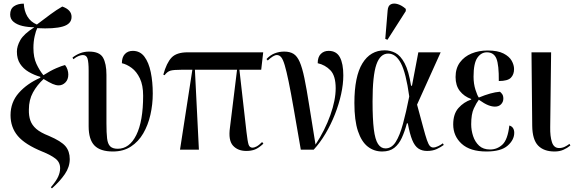

<svg xmlns="http://www.w3.org/2000/svg" viewBox="-20 -824 3162 1057"><path d="M266 213 260 207Q289 173 300 149Q311 125 311 102Q311 69 285 49Q259 29 214 11Q118 -28 78 -75.5Q38 -123 38 -190Q38 -261 83.5 -312.5Q129 -364 202 -396V-401Q167 -411 137.5 -428.5Q108 -446 90.5 -473Q73 -500 73 -540Q73 -570 92 -603.5Q111 -637 169 -674Q134 -674 104 -681Q74 -688 55 -703.5Q36 -719 36 -744Q36 -775 57 -789.5Q78 -804 111 -804Q113 -763 131 -733Q149 -703 183 -689Q228 -723 259 -746Q290 -769 323 -788Q374 -770 374 -731Q374 -692 325.5 -678Q277 -664 185 -669Q178 -656 171 -625.5Q164 -595 164 -560Q164 -508 180.5 -472.5Q197 -437 219 -410Q258 -435 289.5 -448.5Q321 -462 338 -466Q347 -455 351.5 -441Q356 -427 356 -414Q356 -386 340 -370Q324 -354 303 -354Q288 -354 269.5 -362Q251 -370 220 -389Q184 -356 161.5 -315Q139 -274 139 -221Q138 -187 147 -161Q156 -135 179.5 -114.5Q203 -94 249 -76Q317 -47 340.5 -19Q364 9 364 52Q364 95 337 134.5Q310 174 266 213Z M602 10Q532 10 500 -23Q468 -56 468 -129V-435Q468 -481 462 -501Q456 -521 436 -521Q427 -521 413.5 -516Q400 -511 384 -498L379 -507Q398 -522 421 -531Q444 -540 470 -540Q528 -540 547 -507Q566 -474 566 -412V-145Q566 -93 569.5 -62.5Q573 -32 586.5 -18.5Q600 -5 628 -5Q693 -5 730.5 -81Q768 -157 768 -297Q768 -355 750 -392.5Q732 -430 705 -450Q678 -470 651 -476Q651 -509 667.5 -526.5Q684 -544 711 -544Q751 -544 775 -512Q799 -480 810 -426.5Q821 -373 821 -309Q821 -249 808 -192Q795 -135 768.5 -89.5Q742 -44 700.5 -17Q659 10 602 10Z M971 0 1039 -440H979Q936 -440 918.5 -435Q901 -430 886 -410L879 -413Q897 -478 924.5 -507Q952 -536 1013 -536H1429L1418 -440H1298L1337 -97Q1343 -45 1348.5 -28Q1354 -11 1371 -11Q1379 -11 1392 -17.5Q1405 -24 1423 -42L1430 -33Q1404 -9 1383.5 -1Q1363 7 1336 7Q1289 7 1262.5 -22.5Q1236 -52 1246 -122L1285 -440H1053L1075 0Z M1636 0Q1613 -133 1597 -225Q1581 -317 1569 -375Q1557 -433 1547.5 -465Q1538 -497 1528 -509Q1518 -521 1504 -521Q1486 -521 1454 -491L1447 -499Q1468 -521 1492.5 -530.5Q1517 -540 1545 -540Q1576 -540 1596 -527.5Q1616 -515 1630 -483Q1644 -451 1656 -393Q1668 -335 1682 -245.5Q1696 -156 1717 -28Q1769 -107 1798.5 -190Q1828 -273 1828 -338Q1828 -407 1799 -437Q1770 -467 1729 -476Q1729 -510 1746 -527Q1763 -544 1789 -544Q1832 -544 1851 -509Q1870 -474 1870 -409Q1870 -361 1858 -306Q1846 -251 1824 -195Q1802 -139 1772 -88.5Q1742 -38 1707 0Z M2084 10Q2039 10 2004.5 -17Q1970 -44 1950.5 -102.5Q1931 -161 1931 -257Q1931 -403 1975 -475Q2019 -547 2098 -547Q2129 -547 2157 -532.5Q2185 -518 2207.5 -476Q2230 -434 2243 -352H2248L2283 -536H2406L2276 -248Q2297 -171 2309.5 -124Q2322 -77 2330.5 -52.5Q2339 -28 2347 -20Q2355 -12 2365 -12Q2377 -12 2392.5 -19.5Q2408 -27 2418 -35L2423 -26Q2407 -14 2384.5 -3.5Q2362 7 2331 7Q2303 7 2283 -6.5Q2263 -20 2249.5 -53Q2236 -86 2225 -145H2220Q2208 -100 2192 -65Q2176 -30 2150.5 -10Q2125 10 2084 10ZM2102 -7Q2136 -7 2158.5 -42.5Q2181 -78 2198.5 -142.5Q2216 -207 2233 -293Q2215 -423 2187 -476Q2159 -529 2117 -529Q2073 -529 2052 -468.5Q2031 -408 2031 -266Q2031 -169 2038 -112.5Q2045 -56 2061 -31.5Q2077 -7 2102 -7ZM2113 -605 2101 -610 2114 -766Q2116 -793 2132 -800.5Q2148 -808 2170.5 -801Q2193 -794 2214 -775V-763Z M2658 10Q2568 10 2521.5 -32.5Q2475 -75 2475 -139Q2475 -197 2504 -229.5Q2533 -262 2574 -276V-279Q2535 -293 2511.5 -323Q2488 -353 2488 -400Q2488 -448 2512 -480.5Q2536 -513 2576 -529.5Q2616 -546 2665 -546Q2720 -546 2752 -529.5Q2784 -513 2797 -489.5Q2810 -466 2810 -444Q2810 -414 2792.5 -396Q2775 -378 2726 -378Q2727 -466 2713 -501Q2699 -536 2660 -536Q2629 -536 2608 -506Q2587 -476 2587 -402Q2587 -363 2597.5 -330Q2608 -297 2616 -287Q2650 -301 2678.5 -309Q2707 -317 2732 -319Q2738 -315 2744.5 -306Q2751 -297 2751 -281Q2751 -263 2738.5 -250Q2726 -237 2705 -237Q2688 -237 2667.5 -245Q2647 -253 2616 -275Q2603 -258 2588.5 -227Q2574 -196 2574 -140Q2574 -107 2584.5 -75Q2595 -43 2617.5 -22Q2640 -1 2678 -1Q2717 -1 2746 -28Q2775 -55 2784 -133Q2798 -129 2804.5 -118.5Q2811 -108 2811 -93Q2811 -54 2774.5 -22Q2738 10 2658 10Z M3033 10Q2974 10 2942.5 -22.5Q2911 -55 2910 -131L2906 -536H3014L3009 -124Q3008 -74 3018.5 -41.5Q3029 -9 3058 -9Q3074 -9 3088 -15.5Q3102 -22 3115 -32L3120 -23Q3103 -9 3082 0.5Q3061 10 3033 10Z"/></svg>

Font: Noto Serif Display ExtraCondensed Medium
Style: Regular
Weight: 500
Width: 2
Designer: Monotype Design Team
Foundry: Monotype Imaging Inc.
Version: Version 2.009